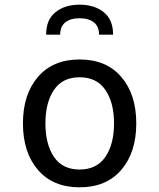

<svg xmlns="http://www.w3.org/2000/svg" viewBox="-20 -788 680 820"><path d="M78 -261Q78 -385 142 -459.5Q206 -534 320 -534Q434 -534 498 -459.5Q562 -385 562 -261Q562 -137 498 -62.5Q434 12 320 12Q206 12 142 -62.5Q78 -137 78 -261ZM467 -261Q467 -350 430 -404Q393 -458 320 -458Q247 -458 210.5 -404Q174 -350 174 -261Q174 -172 210.5 -118Q247 -64 320 -64Q393 -64 430 -118Q467 -172 467 -261ZM320 -768Q383 -768 423 -736Q463 -704 463 -640H403Q403 -675 381 -692.5Q359 -710 320 -710Q281 -710 259 -692.5Q237 -675 237 -640H177Q177 -704 217 -736Q257 -768 320 -768Z"/></svg>

Font: AmikoRegular
Style: Regular
Weight: 400
Designer: Pablo Impallari, Rodrigo Fuenzalida, Andres Torresi
Foundry: Impallari Type
Version: Version 1.000; ttfautohint (v1.3)